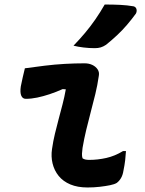

<svg xmlns="http://www.w3.org/2000/svg" viewBox="-20 -823 640 849"><path d="M90 -521Q133 -527 177.5 -532.5Q222 -538 266.5 -540.5Q311 -543 354 -543Q373 -543 388 -536Q403 -529 411.5 -516.5Q420 -504 417 -488Q411 -446 401.5 -407Q392 -368 381.5 -328.5Q371 -289 361.5 -249.5Q352 -210 345 -169Q343 -155 342.5 -143.5Q342 -132 345 -123Q351 -119 358 -117.5Q365 -116 375 -116Q412 -116 450 -124.5Q488 -133 524 -155H537Q536 -136 533.5 -114.5Q531 -93 526 -69Q523 -49 515 -35.5Q507 -22 496 -14Q486 -8 466.5 -4Q447 0 421 3Q395 6 367 6Q323 6 291 -7.5Q259 -21 239.5 -45Q220 -69 212.5 -100Q205 -131 210 -164Q215 -199 223 -232Q231 -265 239.5 -297Q248 -329 256.5 -361.5Q265 -394 271 -428L257 -429Q228 -416 199.5 -406.5Q171 -397 144.5 -391.5Q118 -386 94 -386Q80 -386 74 -400Q68 -414 72 -441Q76 -461 80.5 -481Q85 -501 90 -521ZM443 -803Q481 -803 511.5 -801.5Q542 -800 571 -795Q581 -792 583.5 -782.5Q586 -773 581 -763Q562 -737 541.5 -713Q521 -689 498 -667.5Q475 -646 449 -625Q437 -617 425.5 -613.5Q414 -610 399 -610Q374 -610 349.5 -613Q325 -616 305 -621Q333 -650 356.5 -678Q380 -706 401.5 -737Q423 -768 443 -803Z"/></svg>

Font: Rec Mono Semicasual
Style: Bold Italic
Weight: 700
Italic angle: -10°
Version: Version 1.085; ttfautohint (v1.8.4.7-5d5b)